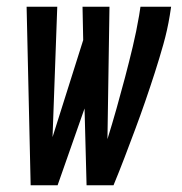

<svg xmlns="http://www.w3.org/2000/svg" viewBox="-20 -550 540 570"><path d="M71 0 59 -530H150L136 -143L227 -431L225 -530H305L299 -137Q313 -182 326 -228Q339 -274 351 -319.5Q363 -365 374 -411Q385 -457 393 -504L397 -530H488L484 -504Q477 -461 465 -418.5Q453 -376 439.5 -334Q426 -292 411.5 -250Q397 -208 381.5 -166.5Q366 -125 350 -83Q334 -41 317 0H237L231 -228L151 0Z"/></svg>

Font: Iosevka Slab Medium
Style: Italic
Weight: 500
Italic angle: -9°
Monospace: yes
Designer: Belleve Invis
Foundry: Belleve Invis
Version: Version 11.1.0; ttfautohint (v1.8.3)